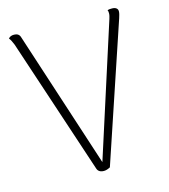

<svg xmlns="http://www.w3.org/2000/svg" viewBox="-107 -786 774 880"><g transform="rotate(-15 280.0 -346.0)"><path d="M506 -701C497 -701 491 -701 484 -698C487 -694 487 -687 487 -682C487 -675 484 -664 482 -658L281 -32L69 -683C65 -695 55 -701 41 -701C29 -701 21 -698 14 -690C20 -683 27 -669 32 -656L246 -11C250 2 261 9 278 9C287 9 297 6 308 0L526 -649C529 -659 533 -671 533 -679C534 -693 523 -701 506 -701Z"/></g></svg>

Font: Arima Koshi ExtraLight
Style: Regular
Weight: 275
Designer: Joana Correia and Natanael Gama
Foundry: NDISCOVER
Version: Version 1.019;PS 001.019;hotconv 1.0.88;makeotf.lib2.5.64775